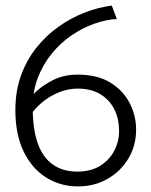

<svg xmlns="http://www.w3.org/2000/svg" viewBox="-20 -654 542 687"><path d="M70 -285 87 -239Q102 -263 128 -285.5Q154 -308 188 -322.5Q222 -337 258 -337Q305 -337 338 -317.5Q371 -298 388.5 -264Q406 -230 406 -185Q406 -147 388.5 -114Q371 -81 338 -60.5Q305 -40 257 -40Q204 -40 168 -66Q132 -92 114.5 -143Q97 -194 97 -270Q97 -328 115.5 -376Q134 -424 165.5 -462.5Q197 -501 236 -527.5Q275 -554 317 -569Q359 -584 398 -586L380 -634Q332 -628 283 -609Q234 -590 189.5 -558.5Q145 -527 110 -483Q75 -439 55 -383.5Q35 -328 35 -260Q35 -173 64.5 -112Q94 -51 145 -19Q196 13 259 13Q318 13 365 -14Q412 -41 439.5 -87Q467 -133 467 -190Q467 -241 443.5 -286Q420 -331 374 -359Q328 -387 258 -387Q210 -387 173 -369Q136 -351 110.5 -327.5Q85 -304 70 -285Z"/></svg>

Font: Catamaran Thin Light
Style: Regular
Weight: 300
Version: Version 2.000